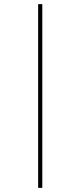

<svg xmlns="http://www.w3.org/2000/svg" viewBox="-20 -815 388 926"><path d="M164 -795H184V91H164Z"/></svg>

Font: Bitter Thin Thin
Style: Regular
Weight: 250
Version: Version 2.002